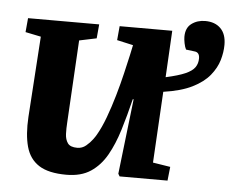

<svg xmlns="http://www.w3.org/2000/svg" viewBox="-54 -822 1080 898"><g transform="rotate(5 486.5 -372.5)"><path d="M289 14Q205 14 160 -15Q115 -44 99.5 -100.5Q84 -157 89 -240L114 -619L41 -634L47 -700H381L375 -634L294 -617L272 -230Q270 -202 271 -176Q272 -150 284 -133Q296 -116 329 -116Q352 -116 370 -131Q388 -146 400 -162.5Q412 -179 415 -185Q436 -221 454.5 -271Q473 -321 489 -376.5Q505 -432 517 -483Q529 -534 537 -570L547 -617L471 -634L477 -700H724L712 -481Q771 -494 803 -508Q835 -522 847.5 -540Q860 -558 860 -582Q860 -611 836 -613L796 -618Q790 -629 786.5 -647Q783 -665 783 -677Q783 -719 810 -739Q837 -759 874 -759Q920 -759 946.5 -732.5Q973 -706 973 -656Q973 -621 962 -583.5Q951 -546 922.5 -511Q894 -476 842 -450Q790 -424 707 -412L688 -78L770 -65L763 0H538L531 -12L572 -365H568Q549 -287 528 -218.5Q507 -150 477.5 -98Q448 -46 403 -16Q358 14 289 14Z"/></g></svg>

Font: Literata 12pt ExtraBold
Style: Italic
Weight: 800
Italic angle: -2°
Designer: Latin by Veronika Burian and Jose Scaglione. Greek by Irene Vlachou. Cyrillic by Vera Evstafieva
Foundry: TypeTogether
Version: Version 3.002